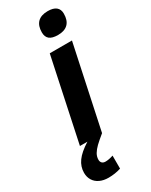

<svg xmlns="http://www.w3.org/2000/svg" viewBox="-292 -811 863 1100"><g transform="rotate(-30 140.0 -261.5)"><path d="M134.8 -546.4H281.7L165.5 0H19ZM155.3 -672.4Q155.3 -716.3 178 -739Q200.7 -761.7 245.1 -761.7Q281.7 -761.7 300 -746.8Q318.4 -731.9 318.4 -703.1Q318.4 -658.7 295.7 -636Q272.9 -613.3 229 -613.3Q190.9 -613.3 173.1 -627.9Q155.3 -642.6 155.3 -672.4ZM-37.6 145Q-37.6 104.5 -12.9 70.1Q11.7 35.6 68.4 0H165Q130.9 27.8 111.8 46.1Q92.8 64.5 82 82.8Q71.3 101.1 71.3 121.6Q71.3 134.8 79.1 142.8Q86.9 150.9 102.1 150.9Q124 150.9 153.3 141.1V227.1Q114.3 239.7 70.8 239.7Q38.1 239.7 13.4 228Q-11.2 216.3 -24.4 194.8Q-37.6 173.3 -37.6 145Z"/></g></svg>

Font: Viking Open Sans
Style: Bold Italic
Weight: 700
Italic angle: -12°
Foundry: Ascender Corporation
Version: Version 2.000